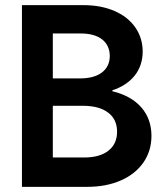

<svg xmlns="http://www.w3.org/2000/svg" viewBox="-20 -727 649 747"><path d="M65.4 -707H304.7Q373 -707 425.3 -684.3Q477.5 -661.6 506.1 -620.8Q534.7 -580.1 535.2 -526.4Q534.7 -471.7 504.2 -433.1Q473.6 -394.5 417 -375.5V-372.1Q489.7 -354.5 529.3 -309.8Q568.8 -265.1 569.3 -199.2Q569.3 -140.1 538.1 -95Q506.8 -49.8 450 -24.9Q393.1 0 318.4 0H65.4ZM435.5 -214.8Q435.5 -262.2 401.1 -288.6Q366.7 -314.9 304.7 -315.4H185.5V-114.3H309.6Q369.1 -114.7 402.3 -141.1Q435.5 -167.5 435.5 -214.8ZM407.2 -508.8Q406.7 -550.3 377.9 -573.2Q349.1 -596.2 296.9 -596.7H185.5V-421.9H291Q345.7 -421.9 376.2 -444.8Q406.7 -467.8 407.2 -508.8Z"/></svg>

Font: Wanted Sans SemiBold
Style: Regular
Weight: 600
Designer: Original Design by Kil Hyung-jin and Kang Hanbin, Wanted Lab, Inc; Hangeul from Source Han Sans by Jang Soo-young and Ka
Foundry: Wanted Lab, Inc.
Version: Version 1.003